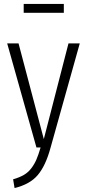

<svg xmlns="http://www.w3.org/2000/svg" viewBox="-20 -741 436 965"><path d="M300.8 -676.8H99.1V-721.2H300.8ZM380.9 -522.9 233.9 2Q209.5 91.8 169.9 138.7Q130.4 185.5 53.2 204.1L45.9 160.2Q78.1 150.9 99.9 138.2Q121.6 125.5 137.2 105Q152.8 84.5 162.8 61.3Q172.9 38.1 184.1 0H163.1L16.1 -522.9H73.2L200.2 -42L324.2 -522.9Z"/></svg>

Font: Fira Sans Compressed Light
Style: Regular
Weight: 300
Width: 1
Designer: Carrois Corporate & Edenspiekermann AG
Foundry: Carrois Corporate GbR & Edenspiekermann AG
Version: Version 4.203;PS 004.203;hotconv 1.0.88;makeotf.lib2.5.64775